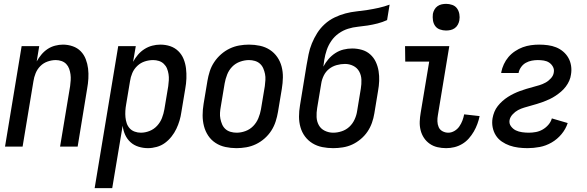

<svg xmlns="http://www.w3.org/2000/svg" viewBox="-20 -759 3040 994"><path d="M6 0 92 -520H183L170 -441Q180 -459 194 -476Q208 -493 226 -505Q244 -517 265 -522.5Q286 -528 306 -528Q332 -528 356.5 -519.5Q381 -511 398 -493.5Q415 -476 424 -452.5Q433 -429 436 -404Q439 -379 437.5 -352.5Q436 -326 431 -299L382 0H291L343 -313Q345 -328 346 -343.5Q347 -359 345 -374Q343 -389 338 -403Q333 -417 323 -427.5Q313 -438 298.5 -443Q284 -448 269 -448Q248 -448 226.5 -440.5Q205 -433 189 -417Q173 -401 164.5 -380Q156 -359 153 -338L97 0Z M470 215 592 -520H683L669 -439Q680 -459 694.5 -476Q709 -493 728 -505Q747 -517 768 -522.5Q789 -528 810 -528Q837 -528 861 -520Q885 -512 903 -494.5Q921 -477 930.5 -453.5Q940 -430 943 -404.5Q946 -379 945 -352.5Q944 -326 939 -299L919 -179Q916 -157 909.5 -135Q903 -113 893 -92Q883 -71 868 -52Q853 -33 834 -19Q815 -5 791.5 1.5Q768 8 746 8Q721 8 697 0.5Q673 -7 655.5 -23Q638 -39 628 -61Q618 -83 615 -108L561 215ZM709 -72Q732 -72 754.5 -81Q777 -90 793.5 -108Q810 -126 818.5 -148Q827 -170 831 -193L851 -313Q853 -328 854 -344Q855 -360 852.5 -375.5Q850 -391 844.5 -404.5Q839 -418 828 -428.5Q817 -439 802.5 -443.5Q788 -448 773 -448Q751 -448 729.5 -441Q708 -434 691 -418Q674 -402 665 -381Q656 -360 653 -338L633 -218Q630 -202 629 -185Q628 -168 629.5 -152Q631 -136 636 -121Q641 -106 651.5 -94.5Q662 -83 677.5 -77.5Q693 -72 709 -72Z M1204 8Q1175 8 1147 2Q1119 -4 1096 -19Q1073 -34 1058 -56.5Q1043 -79 1036 -106Q1029 -133 1029 -162Q1029 -191 1034 -221L1054 -341Q1058 -365 1066 -390Q1074 -415 1089 -437.5Q1104 -460 1124.5 -478Q1145 -496 1169 -507.5Q1193 -519 1218.5 -523.5Q1244 -528 1269 -528Q1298 -528 1326 -522Q1354 -516 1377 -501Q1400 -486 1415.5 -463.5Q1431 -441 1438 -414Q1445 -387 1444.5 -358Q1444 -329 1439 -299L1419 -179Q1415 -155 1407 -130Q1399 -105 1384.5 -82.5Q1370 -60 1349.5 -42Q1329 -24 1305 -12.5Q1281 -1 1255 3.5Q1229 8 1204 8ZM1205 -72Q1228 -72 1251 -80.5Q1274 -89 1291 -106.5Q1308 -124 1317.5 -147Q1327 -170 1331 -193L1351 -313Q1353 -329 1354 -345Q1355 -361 1352 -376Q1349 -391 1343 -405Q1337 -419 1326 -429Q1315 -439 1300 -443.5Q1285 -448 1269 -448Q1246 -448 1222.5 -439.5Q1199 -431 1182 -413.5Q1165 -396 1156 -373Q1147 -350 1143 -327L1123 -207Q1120 -191 1119 -175Q1118 -159 1121 -144Q1124 -129 1130 -115Q1136 -101 1147 -91Q1158 -81 1173.5 -76.5Q1189 -72 1205 -72Z M1705 8Q1676 8 1648.5 2.5Q1621 -3 1598 -17Q1575 -31 1559 -52.5Q1543 -74 1535.5 -100.5Q1528 -127 1528 -155.5Q1528 -184 1533 -213L1567 -421Q1572 -449 1577.5 -477.5Q1583 -506 1594.5 -534Q1606 -562 1622 -587.5Q1638 -613 1661 -634Q1684 -655 1712 -668.5Q1740 -682 1768.5 -689.5Q1797 -697 1825.5 -700Q1854 -703 1883 -707.5Q1912 -712 1941 -718.5Q1970 -725 1997 -735L1984 -655Q1960 -644 1934.5 -637.5Q1909 -631 1883.5 -627Q1858 -623 1832.5 -620.5Q1807 -618 1781.5 -610Q1756 -602 1733.5 -586Q1711 -570 1695.5 -547.5Q1680 -525 1671.5 -500Q1663 -475 1659 -450Q1658 -441 1656.5 -432Q1655 -423 1654 -414Q1665 -435 1680.5 -453Q1696 -471 1716 -484Q1736 -497 1758.5 -502.5Q1781 -508 1803 -508Q1829 -508 1853.5 -501Q1878 -494 1896.5 -477.5Q1915 -461 1925.5 -438.5Q1936 -416 1940 -391Q1944 -366 1943 -340Q1942 -314 1937 -287L1918 -172Q1914 -147 1905.5 -123Q1897 -99 1882.5 -77.5Q1868 -56 1847 -38.5Q1826 -21 1803 -10.5Q1780 0 1754.5 4Q1729 8 1705 8ZM1705 -72Q1727 -72 1749.5 -79.5Q1772 -87 1789 -103Q1806 -119 1816 -141Q1826 -163 1829 -185L1848 -300Q1852 -324 1851 -347Q1850 -370 1839.5 -389Q1829 -408 1809 -418Q1789 -428 1766 -428Q1745 -428 1723 -422Q1701 -416 1683.5 -402Q1666 -388 1656 -367.5Q1646 -347 1643 -326L1622 -200Q1618 -176 1619 -153Q1620 -130 1630.5 -111Q1641 -92 1661.5 -82Q1682 -72 1705 -72Z M2290 8Q2267 8 2245 3Q2223 -2 2205 -14.5Q2187 -27 2175 -45Q2163 -63 2157.5 -85Q2152 -107 2153 -130Q2154 -153 2158 -176L2202 -440H2078L2077 -520H2306L2247 -163Q2244 -147 2244.5 -131Q2245 -115 2251 -101Q2257 -87 2271 -79.5Q2285 -72 2301 -72Q2317 -72 2332.5 -81Q2348 -90 2358 -104.5Q2368 -119 2374 -135Q2380 -151 2383 -167L2463 -158Q2459 -138 2451.5 -117.5Q2444 -97 2433 -78Q2422 -59 2407 -42Q2392 -25 2372.5 -13.5Q2353 -2 2332 3Q2311 8 2290 8ZM2289 -601Q2273 -601 2257.5 -606.5Q2242 -612 2233 -624.5Q2224 -637 2221.5 -653.5Q2219 -670 2221 -687Q2223 -698 2229 -709Q2235 -720 2245 -727Q2255 -734 2266.5 -736.5Q2278 -739 2290 -739Q2306 -739 2321.5 -733.5Q2337 -728 2346 -715.5Q2355 -703 2358 -686.5Q2361 -670 2358 -653Q2356 -642 2350 -631Q2344 -620 2334 -613Q2324 -606 2312.5 -603.5Q2301 -601 2289 -601Z M2711 8Q2687 8 2663.5 5Q2640 2 2618.5 -5.5Q2597 -13 2578 -26Q2559 -39 2547 -58Q2535 -77 2530.5 -100Q2526 -123 2530 -147Q2533 -164 2539.5 -180Q2546 -196 2557 -210Q2568 -224 2581.5 -236Q2595 -248 2610 -257.5Q2625 -267 2640.5 -274.5Q2656 -282 2672.5 -288Q2689 -294 2705.5 -299Q2722 -304 2739 -308.5Q2756 -313 2772.5 -318Q2789 -323 2804.5 -331.5Q2820 -340 2832.5 -354Q2845 -368 2847 -384Q2850 -400 2842.5 -413.5Q2835 -427 2823 -435Q2811 -443 2795.5 -445.5Q2780 -448 2764 -448Q2749 -448 2733 -445Q2717 -442 2702.5 -434Q2688 -426 2678 -412Q2668 -398 2665 -383V-381H2575V-385Q2579 -406 2588.5 -426.5Q2598 -447 2612.5 -464Q2627 -481 2646.5 -494Q2666 -507 2686.5 -514.5Q2707 -522 2728.5 -525Q2750 -528 2771 -528Q2794 -528 2816.5 -525Q2839 -522 2859 -514Q2879 -506 2895.5 -492Q2912 -478 2922.5 -459.5Q2933 -441 2936.5 -418.5Q2940 -396 2936 -373Q2934 -357 2927 -341Q2920 -325 2909 -310.5Q2898 -296 2884.5 -284.5Q2871 -273 2856 -263Q2841 -253 2825 -245.5Q2809 -238 2793 -232Q2777 -226 2760 -221Q2743 -216 2727 -211.5Q2711 -207 2694 -202Q2677 -197 2662 -189Q2647 -181 2634 -167Q2621 -153 2618 -137Q2615 -119 2625.5 -105Q2636 -91 2650.5 -84Q2665 -77 2683 -74.5Q2701 -72 2718 -72Q2736 -72 2754.5 -75.5Q2773 -79 2789.5 -88.5Q2806 -98 2819 -113Q2832 -128 2837 -146L2919 -122Q2909 -91 2887 -64.5Q2865 -38 2835.5 -21Q2806 -4 2774 2Q2742 8 2711 8Z"/></svg>

Font: Iosevka Term Curly Medium
Style: Italic
Weight: 500
Italic angle: -9°
Designer: Belleve Invis
Foundry: Belleve Invis
Version: Version 32.3.0